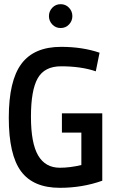

<svg xmlns="http://www.w3.org/2000/svg" viewBox="-20 -889 540 918"><path d="M230 -772Q214 -789 214 -812Q214 -835 230 -852Q246 -869 270 -869Q294 -869 310 -852Q326 -835 326 -812Q326 -789 310 -772Q294 -755 270 -755Q246 -755 230 -772ZM272 -665Q374 -665 456 -637L438 -548Q368 -572 272 -572Q193 -572 160.5 -515Q128 -458 128 -331Q128 -204 162.5 -145.5Q197 -87 266 -87Q315 -87 369 -100V-255H276V-347H469V-25Q374 9 266 9Q139 9 80.5 -70Q22 -149 22 -326Q22 -503 82.5 -584Q143 -665 272 -665Z"/></svg>

Font: Lekton
Style: Bold
Weight: 700
Designer: Paolo Mazzetti, Luciano Perondi, Raffaele Flato, Elena Papassissa, Emilio Macchia, Michela Povoleri, Tobias Seemiller, R
Version: Version 34.000